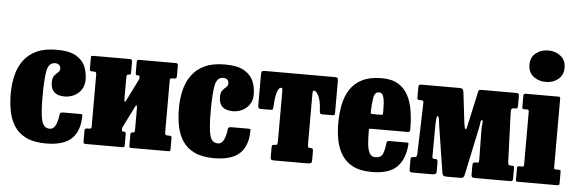

<svg xmlns="http://www.w3.org/2000/svg" viewBox="-50 -950 3391 1130"><g transform="rotate(5 1645.0 -384.5)"><path d="M18 -256.5Q18 -312.5 30 -363.2Q42 -414 70.2 -453.2Q98.5 -492.5 146.2 -515Q194 -537.5 266 -537.5Q339 -537.5 379 -514.8Q419 -492 434.5 -455.2Q450 -418.5 450 -377Q450 -342 433.5 -317.5Q417 -293 390.8 -280.2Q364.5 -267.5 335.5 -267.5Q253 -267.5 253 -343.5Q253 -371.5 263.5 -384.2Q274 -397 284.8 -405.5Q295.5 -414 295.5 -429Q295.5 -441.5 287 -449.8Q278.5 -458 263.5 -458Q224.5 -458 215.2 -406.8Q206 -355.5 206 -256.5Q206 -151.5 217.8 -111.2Q229.5 -71 264 -71Q288 -71 300 -97.8Q312 -124.5 315.5 -161.5Q316.5 -173 337 -173H435.5Q447 -173 448.2 -170.8Q449.5 -168.5 449 -159Q447.5 -71 399.8 -26.8Q352 17.5 249.5 17.5Q177.5 17.5 132 -5Q86.5 -27.5 61.8 -66Q37 -104.5 27.5 -153.8Q18 -203 18 -256.5Z M943.5 -114Q943.5 -101 946 -96.2Q948.5 -91.5 961.5 -91.5H970.5Q978.5 -91.5 981 -88.2Q983.5 -85 983.5 -76.5V-11Q983.5 -3 979.8 -1.5Q976 0 968 0H751.5Q743.5 0 742 -3.8Q740.5 -7.5 740.5 -15.5V-77Q740.5 -91.5 750 -91.5H754Q760.5 -91.5 763 -94.8Q765.5 -98 765.5 -111V-233.5Q765.5 -248 762.2 -251.2Q759 -254.5 755.5 -247L696 -128Q694.5 -124.5 691.2 -117.2Q688 -110 688 -104Q688 -91.5 700 -91.5H701.5Q709 -91.5 711 -88.5Q713 -85.5 713 -74.5V-15Q713 -6 710.5 -3Q708 0 699 0H483.5Q474.5 0 472 -3.2Q469.5 -6.5 469.5 -16V-75.5Q469.5 -86 473.8 -88.8Q478 -91.5 487.5 -91.5H492.5Q502.5 -91.5 506 -93.8Q509.5 -96 509.5 -105.5V-406.5Q509.5 -419.5 507 -424.2Q504.5 -429 491.5 -429H482.5Q474.5 -429 472 -432.2Q469.5 -435.5 469.5 -444V-509.5Q469.5 -518 473.2 -519.2Q477 -520.5 485 -520.5H700Q713 -520.5 713 -505V-443.5Q713 -429 704 -429H700Q693.5 -429 690.5 -425.8Q687.5 -422.5 687.5 -409.5V-288Q687.5 -268.5 691.2 -268Q695 -267.5 700 -278.5L761 -401.5Q762.5 -404.5 764 -409.8Q765.5 -415 765.5 -417Q765.5 -425 762.2 -427Q759 -429 753 -429H751.5Q744.5 -429 742.5 -432Q740.5 -435 740.5 -446V-505.5Q740.5 -514.5 743.2 -517.5Q746 -520.5 754.5 -520.5H969.5Q978.5 -520.5 981 -517.2Q983.5 -514 983.5 -504.5V-445Q983.5 -434.5 979.2 -431.8Q975 -429 965.5 -429H960.5Q950.5 -429 947 -426.8Q943.5 -424.5 943.5 -415Z M1011.5 -256.5Q1011.5 -312.5 1023.5 -363.2Q1035.5 -414 1063.8 -453.2Q1092 -492.5 1139.8 -515Q1187.5 -537.5 1259.5 -537.5Q1332.5 -537.5 1372.5 -514.8Q1412.5 -492 1428 -455.2Q1443.5 -418.5 1443.5 -377Q1443.5 -342 1427 -317.5Q1410.5 -293 1384.2 -280.2Q1358 -267.5 1329 -267.5Q1246.5 -267.5 1246.5 -343.5Q1246.5 -371.5 1257 -384.2Q1267.5 -397 1278.2 -405.5Q1289 -414 1289 -429Q1289 -441.5 1280.5 -449.8Q1272 -458 1257 -458Q1218 -458 1208.8 -406.8Q1199.5 -355.5 1199.5 -256.5Q1199.5 -151.5 1211.2 -111.2Q1223 -71 1257.5 -71Q1281.5 -71 1293.5 -97.8Q1305.5 -124.5 1309 -161.5Q1310 -173 1330.5 -173H1429Q1440.5 -173 1441.8 -170.8Q1443 -168.5 1442.5 -159Q1441 -71 1393.2 -26.8Q1345.5 17.5 1243 17.5Q1171 17.5 1125.5 -5Q1080 -27.5 1055.2 -66Q1030.5 -104.5 1021 -153.8Q1011.5 -203 1011.5 -256.5Z M1575 -20.5V-74Q1575 -86 1578 -88.8Q1581 -91.5 1592.5 -91.5H1594.5Q1603 -91.5 1606 -96Q1609 -100.5 1609 -119V-407Q1609 -421.5 1607.2 -425.5Q1605.5 -429.5 1600.5 -429.5H1599.5Q1587 -429.5 1577.5 -401.5Q1568 -373.5 1565.5 -315.5Q1565 -304 1562.2 -299.5Q1559.5 -295 1546.5 -295H1492.5Q1479.5 -295 1477.5 -302.2Q1475.5 -309.5 1475.5 -320.5V-493.5Q1475.5 -511 1479 -515.5Q1482.5 -520 1499.5 -520H1908.5Q1923 -520 1926.2 -515.8Q1929.5 -511.5 1929.5 -496.5V-310.5Q1929.5 -299.5 1925.8 -297.2Q1922 -295 1910.5 -295H1858.5Q1844.5 -295 1842 -300.8Q1839.5 -306.5 1839 -318.5Q1836 -375 1822 -402.2Q1808 -429.5 1796.5 -429.5H1794.5Q1790 -429.5 1788.5 -425.5Q1787 -421.5 1787 -408V-120Q1787 -101 1789.2 -96.2Q1791.5 -91.5 1802 -91.5H1804Q1815 -91.5 1817.2 -87Q1819.5 -82.5 1819.5 -67V-21Q1819.5 -6 1811.8 -3Q1804 0 1790.5 0H1598Q1583.5 0 1579.2 -3.2Q1575 -6.5 1575 -20.5Z M1953.5 -250Q1953.5 -310 1964.2 -362.2Q1975 -414.5 2001 -453.8Q2027 -493 2072.2 -515.2Q2117.5 -537.5 2187 -537.5Q2246 -537.5 2283.8 -514.5Q2321.5 -491.5 2342.2 -451.8Q2363 -412 2371 -361Q2379 -310 2379 -253Q2379 -242 2376 -238.8Q2373 -235.5 2361.5 -235.5H2149Q2139 -235.5 2137.5 -232.5Q2136 -229.5 2136.5 -220.5Q2136.5 -179.5 2139.5 -145.8Q2142.5 -112 2153.5 -91.5Q2164.5 -71 2189 -71Q2221.5 -71 2232 -95.8Q2242.5 -120.5 2246 -161Q2247 -173 2262.5 -173H2362.5Q2372.5 -173 2374.5 -170.8Q2376.5 -168.5 2375.5 -160.5Q2368.5 -73.5 2322 -28Q2275.5 17.5 2173.5 17.5Q2107 17.5 2064.2 -4.2Q2021.5 -26 1997.2 -63.8Q1973 -101.5 1963.2 -149.5Q1953.5 -197.5 1953.5 -250ZM2152 -322.5H2197.5Q2208 -322.5 2209.2 -324Q2210.5 -325.5 2211 -334.5Q2211.5 -363.5 2210 -390.8Q2208.5 -418 2201.2 -435.5Q2194 -453 2178 -453Q2152 -453 2146 -419.2Q2140 -385.5 2138.5 -339Q2138.5 -329 2139.2 -325.8Q2140 -322.5 2152 -322.5Z M2429 -428.5H2421.5Q2411.5 -428.5 2408 -431Q2404.5 -433.5 2404.5 -443.5V-503Q2404.5 -515 2409.5 -517.5Q2414.5 -520 2425.5 -520H2644.5Q2661 -520 2665.2 -514.5Q2669.5 -509 2671.5 -497L2693 -315Q2695.5 -300 2697.5 -290.8Q2699.5 -281.5 2704 -281.5Q2709 -281.5 2713 -305L2756.5 -503Q2758 -513.5 2761 -516.8Q2764 -520 2778 -520H2980.5Q2991.5 -520 2995 -516.8Q2998.5 -513.5 2998.5 -502V-453.5Q2998.5 -437.5 2996.2 -433Q2994 -428.5 2983.5 -428.5H2972.5Q2963.5 -428.5 2961 -421.2Q2958.5 -414 2959 -401.5L2970 -112.5Q2970.5 -100 2973.2 -95.8Q2976 -91.5 2985 -91.5H2988Q3002 -91.5 3004.5 -89.2Q3007 -87 3007 -72.5V-21Q3007 -8.5 3004 -4.2Q3001 0 2989 0H2785.5Q2773.5 0 2767.5 -3.2Q2761.5 -6.5 2761.5 -19V-67.5Q2761.5 -82 2764 -86.8Q2766.5 -91.5 2781.5 -91.5H2784.5Q2796.5 -91.5 2797.8 -96Q2799 -100.5 2799 -112.5L2796.5 -281.5Q2796 -300.5 2798.8 -321.8Q2801.5 -343 2795.5 -343Q2787.5 -343 2786 -327Q2784.5 -311 2780 -289.5L2721 -11.5Q2718 -2.5 2713.8 2Q2709.5 6.5 2697 6.5H2616.5Q2598.5 6.5 2594.2 -0.5Q2590 -7.5 2588.5 -20.5L2546.5 -289Q2544.5 -304.5 2542.2 -324.2Q2540 -344 2530.5 -344Q2526.5 -344 2524 -299L2523 -124Q2522 -103.5 2523.8 -97.5Q2525.5 -91.5 2533 -91.5H2537.5Q2549 -91.5 2552.2 -88Q2555.5 -84.5 2555.5 -69.5V-20Q2555.5 -7 2549.2 -3.5Q2543 0 2529.5 0H2417.5Q2404 0 2399.8 -3.2Q2395.5 -6.5 2395.5 -20V-70.5Q2395.5 -84.5 2399 -88Q2402.5 -91.5 2414.5 -91.5H2416Q2426 -91.5 2429.2 -97Q2432.5 -102.5 2433 -113.5L2442 -408.5Q2442.5 -418.5 2441 -423.5Q2439.5 -428.5 2429 -428.5Z M3044.5 -692.5Q3044.5 -736.5 3075 -761Q3105.5 -785.5 3148.5 -785.5Q3191 -785.5 3221.5 -761Q3252 -736.5 3252 -692.5Q3252 -648.5 3221.5 -624Q3191 -599.5 3148.5 -599.5Q3105.5 -599.5 3075 -624Q3044.5 -648.5 3044.5 -692.5ZM3054 -428.5H3036.5Q3024.5 -428.5 3024.5 -439V-506.5Q3024.5 -520 3038.5 -520H3230.5Q3237.5 -520 3239.8 -518.5Q3242 -517 3242 -510V-104Q3242 -97 3243.8 -94.2Q3245.5 -91.5 3252.5 -91.5H3268.5Q3277 -91.5 3279.5 -90Q3282 -88.5 3282 -80V-14.5Q3282 -4.5 3279 -2.2Q3276 0 3265.5 0H3037.5Q3029.5 0 3027 -2.2Q3024.5 -4.5 3024.5 -12.5V-77Q3024.5 -86.5 3027 -89Q3029.5 -91.5 3038.5 -91.5H3052Q3059.5 -91.5 3062 -93.5Q3064.5 -95.5 3064.5 -103.5V-415.5Q3064.5 -428.5 3054 -428.5Z"/></g></svg>

Font: Besley* Condensed Heavy
Style: Regular
Weight: 800
Width: 3
Designer: Owen Earl
Foundry: indestructible type*
Version: Version 3.000; ttfautohint (v1.8.3)